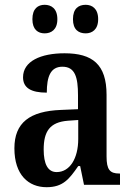

<svg xmlns="http://www.w3.org/2000/svg" viewBox="-20 -770 551 800"><path d="M337 -631C363 -631 389 -646 389 -690C389 -735 363 -750 337 -750C308 -750 284 -735 284 -690C284 -646 308 -631 337 -631ZM166 -631C193 -631 219 -646 219 -690C219 -735 193 -750 166 -750C139 -750 115 -735 115 -690C115 -646 139 -631 166 -631ZM174 10C242 10 268 -23 306 -78H314L330 0H480V-47H477C438 -47 424 -63 424 -118V-375C424 -502 365 -548 249 -548C150 -548 76 -515 76 -448C76 -404 109 -384 175 -384C175 -450 190 -492 240 -492C293 -492 305 -448 305 -373V-315L234 -312C104 -307 40 -259 40 -152C40 -41 99 10 174 10ZM216 -53C179 -53 162 -87 162 -147C162 -222 187 -261 263 -267L306 -270V-191C306 -110 271 -53 216 -53Z"/></svg>

Font: Noto Serif Ethiopic Condensed SemiBold
Style: Regular
Weight: 600
Width: 3
Designer: Monotype Design Team
Foundry: Monotype Imaging Inc.
Version: Version 2.102